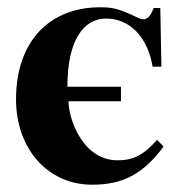

<svg xmlns="http://www.w3.org/2000/svg" viewBox="-20 -493 493 527"><path d="M165 -255C165 -382 209 -442 271 -442C337 -442 385 -391 399 -310H423L420 -471H402C392 -447 385 -440 372 -440C365 -440 356 -446 340 -453C301 -470 287 -473 255 -473C118 -473 24 -382 24 -220C24 -86 110 14 233 14C317 14 373 -15 429 -91L411 -109C374 -67 345 -53 303 -53C205 -53 168 -170 168 -215H312V-255Z"/></svg>

Font: XITS
Style: Bold
Weight: 700
Designer: MicroPress Inc., with final additions and corrections provided by Coen Hoffman, Elsevier (retired)
Version: Version 1.302